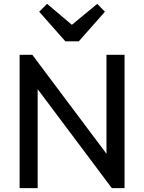

<svg xmlns="http://www.w3.org/2000/svg" viewBox="-20 -979 750 999"><path d="M486 -959 354 -850 225 -959 184 -918 320 -764H390L526 -918ZM82 0H176V-515L562 0H628V-694H534V-179L148 -694H82Z"/></svg>

Font: Outfit
Style: Regular
Weight: 400
Designer: Rodrigo Fuenzalida
Foundry: fragTYPE
Version: Version 1.100;gftools[0.9.27]